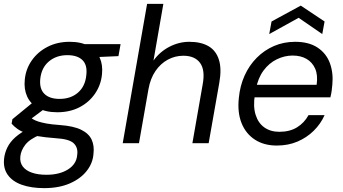

<svg xmlns="http://www.w3.org/2000/svg" viewBox="-51 -740 1774 992"><path d="M177 232Q111 232 62.5 215Q14 198 -10.5 164Q-35 130 -30 81Q-27 51 -13 22Q1 -7 29.5 -32Q58 -57 102 -78L157 -44Q103 -22 80 7.5Q57 37 54 69Q51 99 66.5 120Q82 141 113.5 152Q145 163 189 163Q257 163 301 135Q345 107 348 59Q353 23 330 0.5Q307 -22 236 -26Q182 -30 144.5 -36.5Q107 -43 81.5 -52.5Q56 -62 38.5 -74.5Q21 -87 9 -101L13 -124L124 -215L194 -189L76 -101L95 -141Q107 -132 118 -125Q129 -118 145.5 -112.5Q162 -107 188.5 -102Q215 -97 258 -94Q329 -89 368.5 -69.5Q408 -50 422.5 -18.5Q437 13 432 54Q429 102 397.5 142.5Q366 183 310 207.5Q254 232 177 232ZM245 -160Q185 -160 145.5 -182Q106 -204 89 -242Q72 -280 77 -328Q82 -383 113 -427.5Q144 -472 194.5 -498Q245 -524 309 -524Q369 -524 408 -502Q447 -480 464 -442.5Q481 -405 476 -357Q471 -302 440.5 -257Q410 -212 360 -186Q310 -160 245 -160ZM257 -229Q315 -229 352.5 -262Q390 -295 395 -353Q401 -404 375 -429.5Q349 -455 297 -455Q240 -455 201.5 -422.5Q163 -390 157 -332Q152 -281 178.5 -255Q205 -229 257 -229ZM379 -442 366 -512H572L561 -450Z M583 0 709 -720H793L742 -427Q775 -473 824.5 -498.5Q874 -524 927 -524Q987 -524 1026 -501.5Q1065 -479 1080 -431.5Q1095 -384 1082 -312L1027 0H943L996 -303Q1010 -377 983 -414.5Q956 -452 896 -452Q854 -452 816.5 -432Q779 -412 752.5 -373.5Q726 -335 716 -279L667 0Z M1379 12Q1313 12 1266 -18.5Q1219 -49 1197 -104Q1175 -159 1183 -234Q1189 -297 1213 -350Q1237 -403 1276 -442Q1315 -481 1365 -502.5Q1415 -524 1474 -524Q1545 -524 1590 -494Q1635 -464 1653.5 -413.5Q1672 -363 1666 -302Q1665 -287 1662.5 -270Q1660 -253 1656 -237H1245L1256 -302H1585Q1592 -352 1577.5 -385Q1563 -418 1533 -435.5Q1503 -453 1461 -453Q1419 -453 1379 -433.5Q1339 -414 1310.5 -375.5Q1282 -337 1271 -279L1266 -251Q1256 -191 1269.5 -147.5Q1283 -104 1315 -81.5Q1347 -59 1392 -59Q1446 -59 1483.5 -82Q1521 -105 1543 -145H1626Q1606 -100 1570 -64.5Q1534 -29 1486 -8.5Q1438 12 1379 12ZM1340 -564 1352 -629 1503 -711 1626 -629 1614 -564 1492 -648Z"/></svg>

Font: DM Sans 12pt
Style: Italic
Weight: 400
Italic angle: -10°
Version: Version 4.004;gftools[0.9.30]